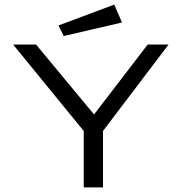

<svg xmlns="http://www.w3.org/2000/svg" viewBox="-20 -817 790 837"><path d="M345 0V-246L37 -623H137L390 -318L624 -623H715L429 -246V0ZM258 -660 235 -706 478 -797 512 -719Z"/></svg>

Font: Inconsolata ExtraExpanded
Style: Regular
Weight: 400
Width: 8
Monospace: yes
Designer: Raph Levien, Cyreal, Brenton Simpson
Foundry: Raph Levien, Cyreal, Google
Version: Version 3.001; ttfautohint (v1.8.2.53-6de2)